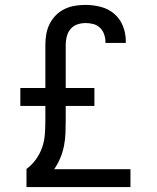

<svg xmlns="http://www.w3.org/2000/svg" viewBox="-20 -763 640 783"><path d="M88 0V-74Q110 -90 126.5 -113Q143 -136 152 -162Q161 -188 163 -216Q165 -244 165 -272V-331H63V-404H165V-581Q165 -603 169 -625Q173 -647 183 -666.5Q193 -686 208.5 -701.5Q224 -717 244 -726.5Q264 -736 285.5 -739.5Q307 -743 329 -743Q360 -743 391 -735Q422 -727 445.5 -707Q469 -687 481 -657.5Q493 -628 493 -596V-588H410V-593Q410 -608 404.5 -623.5Q399 -639 387.5 -650Q376 -661 360.5 -665Q345 -669 329 -669Q312 -669 295.5 -663.5Q279 -658 268 -645Q257 -632 252.5 -615Q248 -598 248 -581V-404H365V-331H248V-272Q248 -246 247 -220Q246 -194 241 -168.5Q236 -143 226 -119Q216 -95 201 -73H512V0Z"/></svg>

Font: Iosevka Aile
Style: Regular
Weight: 400
Designer: Belleve Invis
Foundry: Belleve Invis
Version: Version 28.0.1; ttfautohint (v1.8.4)